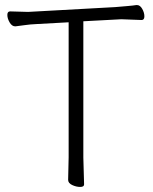

<svg xmlns="http://www.w3.org/2000/svg" viewBox="-20 -728 604 758"><path d="M249 -18 251 -107V-640L124 -633Q99 -632 75.5 -628.5Q52 -625 41 -624H40Q27 -624 18 -639.5Q9 -655 9 -669Q9 -683 20 -683L91 -681L435 -700Q458 -702 482 -704Q506 -706 518 -708H521Q533 -708 541.5 -693Q550 -678 550 -663.5Q550 -649 539 -649L459 -652L309 -644V-106L312 0Q312 10 296.5 10Q281 10 265 2.5Q249 -5 249 -18Z"/></svg>

Font: LXGW WenKai Light
Style: Regular
Weight: 300
Designer: LXGW / Fontworks Inc.
Foundry: LXGW / Fontworks Inc.
Version: Version 1.501; October 10, 2024